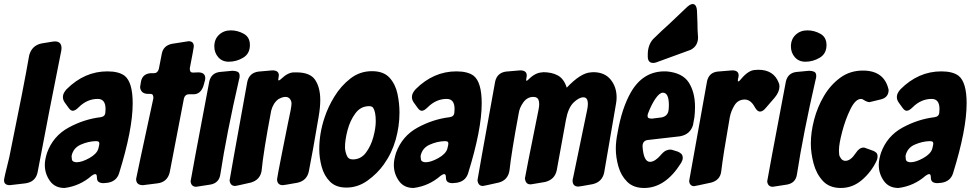

<svg xmlns="http://www.w3.org/2000/svg" viewBox="-59 -928 4839 955"><path d="M-10 -7Q-39 -7 -39 -32Q-39 -41 -13 -145Q62 -511 86 -652Q99 -702 148 -712L203 -721L214 -722Q246 -722 247 -690L246 -677Q185 -374 128 -71Q118 -23 67 -16Z M262 7Q214 7 189 -28.5Q164 -64 164 -107V-110Q164 -133 175 -168Q205 -251 281.5 -293Q358 -335 441 -345Q464 -348 465 -369L466 -386Q466 -436 427 -436Q374 -436 332 -394Q315 -377 303 -377Q293 -377 283 -390.5Q273 -404 263.5 -417.5Q254 -431 254 -444V-447Q254 -464 272 -484Q361 -573 475 -573Q532 -573 561 -551Q601 -519 601 -414Q601 -283 533 -65Q520 -26 477 -19L456 -17Q441 -17 432 -23Q423 -29 423 -45.5Q423 -62 415 -62Q408 -62 397 -54Q339 -3 262 7ZM322 -121Q348 -121 385 -141.5Q422 -162 430 -188L434 -205Q435 -208 435 -213Q435 -222 430 -224Q425 -226 417 -226Q380 -225 342.5 -208.5Q305 -192 297 -152Q297 -144 298.5 -135.5Q300 -127 307.5 -124Q315 -121 322 -121Z M652 -7Q618 -7 618 -38Q618 -42 704 -440Q704 -450 701 -455.5Q698 -461 687 -461H675Q656 -462 647 -472Q638 -482 638 -496L642 -521Q649 -561 691 -564H707Q725 -564 731 -585Q738 -623 746 -662Q754 -701 796 -710L879 -723Q905 -723 905 -697Q905 -691 885 -588Q885 -578 888 -572.5Q891 -567 902 -567L927 -568Q962 -568 962 -539Q962 -534 961 -530Q960 -526 953 -501Q939 -459 903 -459H880Q862 -459 856 -439L785 -70Q773 -22 724 -16Z M1079 -621Q1046 -621 1026.5 -643.5Q1007 -666 1007 -697Q1007 -733 1030.5 -755Q1054 -777 1089 -777Q1123 -777 1153.5 -760Q1184 -743 1184 -704Q1184 -661 1150.5 -641Q1117 -621 1079 -621ZM917 1Q892 1 889 -26Q889 -32 982 -523Q992 -565 1034 -570L1097 -576Q1111 -576 1122 -571.5Q1133 -567 1133 -550L1132 -539L1131 -537Q1068 -263 1037 -61Q1031 -18 988 -10Z M1111 -3Q1086 -3 1083 -31Q1083 -36 1171 -521Q1181 -566 1227 -572L1296 -578Q1328 -578 1328 -553Q1328 -549 1326.5 -542.5Q1325 -536 1325 -533Q1325 -528 1327 -528Q1332 -528 1340 -536Q1372 -567 1402 -568H1416Q1484 -568 1509 -530Q1534 -492 1534 -430Q1534 -394 1526 -348Q1495 -164 1477 -75Q1467 -29 1420 -19Q1353 -7 1348 -7Q1320 -7 1319 -36Q1319 -43 1344 -169L1372 -309Q1391 -395 1391 -412Q1391 -426 1383 -436Q1375 -446 1361 -446Q1346 -446 1326 -435Q1300 -416 1290 -378Q1251 -173 1242 -77Q1234 -33 1189 -20Q1115 -3 1111 -3Z M1664 5Q1612 5 1582.5 -24.5Q1553 -54 1541 -98.5Q1529 -143 1529 -186Q1529 -264 1555 -342Q1572 -395 1604.5 -448Q1637 -501 1684 -537.5Q1731 -574 1791 -574Q1849 -574 1878.5 -541.5Q1908 -509 1918 -461.5Q1928 -414 1928 -368Q1928 -300 1909 -233Q1890 -166 1850 -110Q1818 -65 1769.5 -30Q1721 5 1664 5ZM1695 -135Q1736 -135 1761 -168.5Q1786 -202 1798 -246.5Q1810 -291 1810 -325Q1810 -372 1797 -392Q1791 -400 1777 -400Q1735 -400 1708.5 -364Q1682 -328 1669.5 -280Q1657 -232 1657 -196Q1657 -178 1665 -156.5Q1673 -135 1695 -135Z M1998 7Q1950 7 1925 -28.5Q1900 -64 1900 -107V-110Q1900 -133 1911 -168Q1941 -251 2017.5 -293Q2094 -335 2177 -345Q2200 -348 2201 -369L2202 -386Q2202 -436 2163 -436Q2110 -436 2068 -394Q2051 -377 2039 -377Q2029 -377 2019 -390.5Q2009 -404 1999.5 -417.5Q1990 -431 1990 -444V-447Q1990 -464 2008 -484Q2097 -573 2211 -573Q2268 -573 2297 -551Q2337 -519 2337 -414Q2337 -283 2269 -65Q2256 -26 2213 -19L2192 -17Q2177 -17 2168 -23Q2159 -29 2159 -45.5Q2159 -62 2151 -62Q2144 -62 2133 -54Q2075 -3 1998 7ZM2058 -121Q2084 -121 2121 -141.5Q2158 -162 2166 -188L2170 -205Q2171 -208 2171 -213Q2171 -222 2166 -224Q2161 -226 2153 -226Q2116 -225 2078.5 -208.5Q2041 -192 2033 -152Q2033 -144 2034.5 -135.5Q2036 -127 2043.5 -124Q2051 -121 2058 -121Z M2818 0Q2790 0 2789 -28L2790 -39L2791 -41L2862 -384Q2865 -399 2865 -411Q2865 -444 2843 -444Q2821 -444 2794 -418Q2767 -392 2756 -332L2710 -80Q2700 -35 2653 -23Q2592 -13 2588 -12Q2584 -11 2579 -11Q2555 -11 2552 -41Q2552 -47 2620 -384Q2623 -400 2623 -410Q2623 -439 2606 -444L2603 -445L2594 -446Q2564 -446 2544.5 -419.5Q2525 -393 2521 -364Q2485 -171 2475 -79Q2467 -32 2422 -20Q2347 -3 2343 -3Q2319 -3 2316 -32Q2316 -37 2404 -523Q2414 -566 2458 -572L2528 -578Q2561 -578 2561 -553Q2561 -547 2559.5 -541.5Q2558 -536 2558 -531Q2558 -526 2560 -526Q2563 -526 2571 -534Q2604 -567 2638 -568L2642 -569Q2686 -569 2716 -552.5Q2746 -536 2760 -492Q2829 -565 2879 -568Q2884 -569 2892 -569Q2948 -569 2978 -532.5Q3008 -496 3008 -443Q3008 -428 3005 -412L2946 -69Q2936 -23 2889 -12Q2824 0 2818 0Z M3190 -615Q3163 -615 3163 -647V-657Q3163 -703 3189 -733Q3235 -778 3271 -810Q3312 -848 3352 -887Q3373 -908 3386 -908Q3407 -908 3408 -869L3410 -816Q3410 -780 3413 -742Q3413 -699 3376 -680L3206 -618Q3198 -615 3190 -615ZM3145 7Q3092 7 3061 -23.5Q3030 -54 3017 -99.5Q3004 -145 3004 -189Q3004 -225 3013 -269Q3034 -390 3079 -469Q3139 -573 3246 -573H3256Q3336 -566 3367 -517.5Q3398 -469 3398 -396Q3398 -371 3395 -345L3388 -306Q3374 -259 3323 -250L3166 -232Q3137 -230 3137 -200Q3142 -123 3174 -123Q3187 -123 3201 -132.5Q3215 -142 3225 -154Q3242 -174 3253.5 -179Q3265 -184 3274 -184Q3279 -184 3283 -183Q3287 -182 3312 -174Q3324 -169 3330.5 -162Q3337 -155 3337 -142Q3337 -132 3329 -118Q3251 7 3145 7ZM3184 -338 3232 -344Q3261 -350 3266 -377Q3268 -391 3268 -405Q3268 -467 3238 -467Q3222 -467 3202 -438.5Q3182 -410 3164 -363Q3162 -357 3162 -352Q3162 -342 3169 -340Q3176 -338 3184 -338Z M3393 -2Q3383 -2 3376 -9Q3369 -16 3369 -29Q3369 -32 3458 -525Q3468 -567 3510 -572L3583 -578Q3615 -578 3615 -553L3614 -544L3612 -537L3611 -527Q3611 -524 3611.5 -523.5Q3612 -523 3613 -523Q3618 -523 3628 -536Q3664 -579 3697 -580L3713 -581Q3789 -581 3814 -517Q3818 -509 3818 -498Q3818 -471 3794 -442L3749 -390Q3735 -373 3721 -373Q3708 -373 3696 -394Q3676 -432 3646 -433Q3612 -433 3594.5 -404.5Q3577 -376 3571 -345Q3538 -158 3528 -73Q3522 -32 3479 -20Q3397 -2 3393 -2Z M3947 -621Q3914 -621 3894.5 -643.5Q3875 -666 3875 -697Q3875 -733 3898.5 -755Q3922 -777 3957 -777Q3991 -777 4021.5 -760Q4052 -743 4052 -704Q4052 -661 4018.5 -641Q3985 -621 3947 -621ZM3785 1Q3760 1 3757 -26Q3757 -32 3850 -523Q3860 -565 3902 -570L3965 -576Q3979 -576 3990 -571.5Q4001 -567 4001 -550L4000 -539L3999 -537Q3936 -263 3905 -61Q3899 -18 3856 -10Z M4123 7Q4066 7 4033.5 -28.5Q4001 -64 3987.5 -115.5Q3974 -167 3974 -214Q3974 -270 3990.5 -333Q4007 -396 4039.5 -451Q4072 -506 4120.5 -541.5Q4169 -577 4233 -577Q4340 -577 4361 -481Q4361 -444 4324 -434Q4269 -420 4266 -420Q4254 -420 4237 -431Q4230 -436 4224 -436Q4196 -436 4171 -385Q4146 -334 4130 -273Q4114 -212 4114 -182V-175Q4114 -170 4115 -160Q4116 -150 4124.5 -139Q4133 -128 4146 -128Q4172 -128 4197 -166Q4215 -194 4236 -194Q4242 -194 4248 -191L4284 -178Q4294 -174 4300 -168Q4306 -162 4306 -149Q4306 -139 4301 -128Q4275 -73 4228.5 -33Q4182 7 4123 7Z M4410 7Q4362 7 4337 -28.5Q4312 -64 4312 -107V-110Q4312 -133 4323 -168Q4353 -251 4429.5 -293Q4506 -335 4589 -345Q4612 -348 4613 -369L4614 -386Q4614 -436 4575 -436Q4522 -436 4480 -394Q4463 -377 4451 -377Q4441 -377 4431 -390.5Q4421 -404 4411.5 -417.5Q4402 -431 4402 -444V-447Q4402 -464 4420 -484Q4509 -573 4623 -573Q4680 -573 4709 -551Q4749 -519 4749 -414Q4749 -283 4681 -65Q4668 -26 4625 -19L4604 -17Q4589 -17 4580 -23Q4571 -29 4571 -45.5Q4571 -62 4563 -62Q4556 -62 4545 -54Q4487 -3 4410 7ZM4470 -121Q4496 -121 4533 -141.5Q4570 -162 4578 -188L4582 -205Q4583 -208 4583 -213Q4583 -222 4578 -224Q4573 -226 4565 -226Q4528 -225 4490.5 -208.5Q4453 -192 4445 -152Q4445 -144 4446.5 -135.5Q4448 -127 4455.5 -124Q4463 -121 4470 -121Z"/></svg>

Font: Bangerz
Style: Bold
Weight: 700
Designer: vernon adams
Foundry: Vernon Adams
Version: Version 2.10;February 7, 2025;FontCreator 13.0.0.2683 64-bit